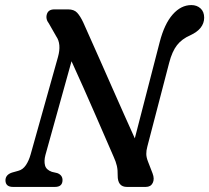

<svg xmlns="http://www.w3.org/2000/svg" viewBox="-20 -737 825 757"><path d="M159 -125.5Q153 -102.5 157.5 -85Q162 -67.5 184.5 -59.5L206 -54.5Q226.5 -46.5 226.5 -27Q226.5 0 196.5 0H31.5Q1.5 0 1.5 -26.5Q2 -48 27 -56.5L52 -63.5Q70 -68 82 -85.8Q94 -103.5 101 -129L208.5 -512Q223 -563.5 201.5 -594L173 -644Q159 -662 164.8 -681Q170.5 -700 194.5 -700H248.5Q272 -700 284.2 -686.8Q296.5 -673.5 308 -649Q319 -624.5 337.2 -583.5Q355.5 -542.5 378 -491.8Q400.5 -441 424.2 -387.2Q448 -333.5 470.5 -282.8Q493 -232 511.5 -191.5L609.5 -570.5Q628 -642.5 660.8 -679.8Q693.5 -717 734.5 -717Q756 -717 770.5 -704Q785 -691 785 -667Q784.5 -623 730.5 -598Q697 -583.5 677.8 -558.8Q658.5 -534 647 -489.5L561 -159.5Q556.5 -143 556.8 -129.8Q557 -116.5 563.5 -100L581.5 -53.5Q590 -31.5 582.2 -15.8Q574.5 0 554.5 0H480.5Q443.5 0 444 -45.5Q444.5 -66 440.8 -82.8Q437 -99.5 428 -119Q417 -144 398.5 -186.8Q380 -229.5 357 -282.2Q334 -335 309.5 -390.2Q285 -445.5 262 -495.5Z"/></svg>

Font: Fraunces 72pt SuperSoft
Style: Italic
Weight: 400
Italic angle: -16°
Version: Version 1.000;[b76b70a41]